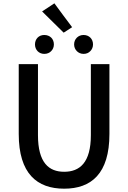

<svg xmlns="http://www.w3.org/2000/svg" viewBox="-20 -1124 773 1158"><path d="M528 -523V-309C528 -142 460 -88 367 -88C275 -88 209 -142 209 -309V-737H151H93V-316C93 -76 204 14 367 14C530 14 640 -76 640 -316V-737H528ZM289 -897C279 -907 264 -913 247 -913C214 -913 191 -889 191 -856C191 -824 214 -799 247 -799C264 -799 279 -805 289 -816C299 -826 305 -840 305 -856C305 -873 299 -887 289 -897ZM361 -1032 308 -1104 234 -1055 299 -991 364 -927 415 -960ZM525 -897C515 -907 501 -913 484 -913C452 -913 427 -889 427 -856C427 -824 452 -799 484 -799C501 -799 515 -805 525 -816C535 -826 541 -840 541 -856C541 -873 535 -887 525 -897Z"/></svg>

Font: GenSekiGothic2 TW M
Style: Regular
Weight: 500
Version: Version 2.100;PS 2.1;hotconv 16.6.51;makeotf.lib2.5.65220 DE